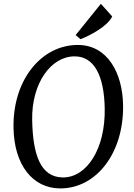

<svg xmlns="http://www.w3.org/2000/svg" viewBox="-20 -997 717 1026"><path d="M302.2 9.8C496.6 9.8 642.1 -181.2 637.7 -435.5C634.8 -607.9 554.2 -756.8 395.5 -756.8C204.1 -756.8 47.4 -573.7 52.2 -313C55.7 -117.2 153.3 9.8 302.2 9.8ZM315.9 -48.8C195.3 -49.8 155.3 -172.4 151.9 -356.4C148.4 -550.8 251.5 -695.8 378.9 -695.8C481.9 -695.8 536.6 -595.7 539.6 -417C543.5 -202.1 443.8 -47.9 315.9 -48.8ZM410.2 -787.6C457 -805.2 554.2 -855 579.6 -909.2L519 -976.6L384.3 -809.6Z"/></svg>

Font: Merriweather
Style: Italic
Weight: 400
Italic angle: -7.5°
Designer: Eben Sorkin
Foundry: Eben Sorkin
Version: Version 1.001